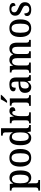

<svg xmlns="http://www.w3.org/2000/svg" viewBox="1908 -2714 1042 4899"><g transform="rotate(-90 2429.5 -265.0)"><path d="M15 236H286V192H274C238 192 202 184 202 125V39C202 5 201 -39 199 -74H203C229 -23 271 11 340 11C464 11 530 -75 530 -268C530 -461 463 -546 341 -546C269 -546 227 -508 200 -451H196L184 -536H15V-492H26C64 -492 96 -483 96 -423V121C96 183 60 192 24 192H15ZM317 -53C228 -53 202 -129 202 -269C202 -408 228 -482 317 -482C392 -482 422 -410 422 -270C422 -129 392 -53 317 -53Z M851 10C999 10 1077 -81 1077 -269C1077 -456 992 -547 854 -547C704 -547 627 -456 627 -269C627 -81 712 10 851 10ZM853 -44C768 -44 736 -122 736 -269C736 -417 767 -491 852 -491C937 -491 968 -417 968 -269C968 -122 938 -44 853 -44Z M1361 10C1434 10 1476 -28 1504 -88H1508L1522 0H1689V-44H1681C1639 -44 1607 -56 1607 -115V-760H1418V-716H1426C1466 -716 1501 -707 1501 -649V-570C1501 -536 1502 -493 1505 -461H1500C1474 -511 1432 -546 1361 -546C1240 -546 1173 -460 1173 -267C1173 -75 1240 10 1361 10ZM1386 -54C1311 -54 1281 -124 1281 -266C1281 -406 1311 -483 1385 -483C1474 -483 1501 -406 1501 -267C1501 -128 1473 -54 1386 -54Z M1731 0H2012V-44H1986C1947 -44 1915 -52 1915 -111V-271C1915 -353 1938 -474 2000 -474C2036 -474 2048 -450 2048 -395C2114 -395 2144 -423 2144 -469C2144 -516 2112 -546 2046 -546C1967 -546 1938 -499 1913 -435H1908L1891 -536H1733V-492H1736C1777 -492 1808 -483 1808 -424V-116C1808 -53 1776 -44 1734 -44H1731Z M2259 -619V-606H2303C2357 -644 2436 -721 2459 -756V-766H2344C2325 -721 2287 -661 2259 -619ZM2177 0H2451V-44H2440C2398 -44 2367 -55 2367 -117V-536H2183V-492H2191C2231 -492 2262 -481 2262 -423V-113C2262 -55 2230 -44 2189 -44H2177Z M2653 10C2728 10 2757 -27 2796 -82H2804L2820 0H2962V-44H2959C2917 -44 2902 -60 2902 -116V-374C2902 -501 2842 -547 2724 -547C2625 -547 2548 -516 2548 -449C2548 -404 2579 -386 2640 -386C2640 -450 2654 -494 2717 -494C2784 -494 2796 -447 2796 -373V-314L2719 -311C2579 -306 2509 -257 2509 -151C2509 -41 2572 10 2653 10ZM2686 -52C2640 -52 2619 -85 2619 -146C2619 -223 2649 -263 2743 -268L2796 -271V-191C2796 -108 2753 -52 2686 -52Z M3021 0H3283V-44H3280C3239 -44 3208 -52 3208 -111V-318C3208 -403 3234 -478 3307 -478C3372 -478 3395 -428 3395 -342V0H3571V-44H3568C3526 -44 3500 -53 3500 -116V-331C3500 -410 3525 -478 3596 -478C3661 -478 3684 -428 3684 -342V0H3861V-44H3858C3816 -44 3790 -53 3790 -116V-351C3790 -488 3733 -547 3637 -547C3574 -547 3524 -525 3491 -455H3485C3462 -522 3412 -547 3351 -547C3285 -547 3242 -525 3209 -457H3204L3191 -536H3029V-492H3032C3073 -492 3102 -483 3102 -425V-116C3102 -53 3074 -44 3032 -44H3021Z M4158 10C4306 10 4384 -81 4384 -269C4384 -456 4299 -547 4161 -547C4011 -547 3934 -456 3934 -269C3934 -81 4019 10 4158 10ZM4160 -44C4075 -44 4043 -122 4043 -269C4043 -417 4074 -491 4159 -491C4244 -491 4275 -417 4275 -269C4275 -122 4245 -44 4160 -44Z M4634 10C4750 10 4822 -48 4822 -150C4822 -237 4775 -276 4678 -317C4595 -353 4564 -372 4564 -422C4564 -467 4591 -497 4647 -497C4701 -497 4731 -460 4731 -392C4778 -392 4803 -415 4803 -453C4803 -502 4756 -546 4658 -546C4550 -546 4478 -495 4478 -401C4478 -312 4524 -276 4624 -231C4709 -193 4735 -173 4735 -126C4735 -74 4702 -40 4638 -40C4566 -40 4536 -92 4536 -166C4505 -166 4469 -149 4469 -97C4469 -28 4528 10 4634 10Z"/></g></svg>

Font: Noto Serif SemiCondensed Medium
Style: Regular
Weight: 500
Width: 4
Designer: Monotype Design Team
Foundry: Monotype Imaging Inc.
Version: Version 2.014